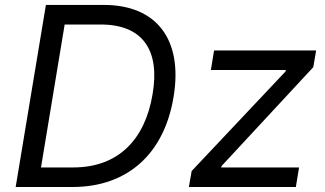

<svg xmlns="http://www.w3.org/2000/svg" viewBox="-20 -747 1300 767"><path d="M269.9 0C491.5 0 636.4 -134.9 673.3 -359.4C711.6 -588.1 606.5 -727.3 394.9 -727.3H163.4L42.6 0ZM143.8 -78.1 238.3 -649.1H382.1C552.6 -649.1 619.3 -544 589.5 -370.7C559.7 -190.3 453.1 -78.1 272.7 -78.1ZM734.4 0H1161.9L1174.7 -78.1H863.6L865.1 -83.8L1231.5 -478.7L1242.9 -545.5H835.2L822.4 -467.3H1122.2L1120.7 -461.6L745.7 -63.9Z"/></svg>

Font: Margiela Sans
Style: Italic
Weight: 400
Italic angle: -9.39999°
Designer: Stefan Endress, Andreas Faust
Version: Version 1.100;FEAKit 1.0